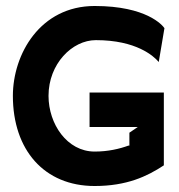

<svg xmlns="http://www.w3.org/2000/svg" viewBox="-20 -610 598 641"><path d="M23 -290C23 -109 128 11 296 11C403 11 471 -21 527 -58V-301H279V-186H440L412 -167V-124H409C379 -113 341 -104 296 -104C204 -104 142 -196 142 -290C142 -397 221 -476 300 -476C435 -476 493 -423 510 -403L529 -516C523 -525 470 -590 296 -590C114 -590 23 -429 23 -290Z"/></svg>

Font: Charger EcoBold
Style: Bold
Weight: 1000
Designer: Jasper
Foundry: Cannot Into Space Fonts
Version: Version 1.1